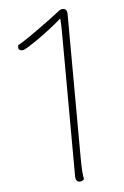

<svg xmlns="http://www.w3.org/2000/svg" viewBox="-51 -731 500 776"><g transform="rotate(-5 198.5 -342.5)"><path d="M253 -87Q253 -57 254.5 -34.5Q256 -12 259 0Q256 3 252 5.5Q248 8 241 8Q233 8 228.5 2Q224 -4 224 -14L222 -598Q222 -615 221.5 -629.5Q221 -644 220 -656Q201 -639 175.5 -619Q150 -599 125 -581.5Q100 -564 81.5 -552.5Q63 -541 57 -541Q49 -541 45.5 -543.5Q42 -546 41 -549Q40 -552 40.5 -556Q41 -560 41 -563Q44 -564 58.5 -573Q73 -582 94 -596.5Q115 -611 138.5 -628Q162 -645 183.5 -661Q205 -677 220 -689Q223 -691 226.5 -692Q230 -693 234 -693Q242 -693 246.5 -687.5Q251 -682 251 -671Z"/></g></svg>

Font: Arima Thin
Style: Regular
Weight: 100
Designer: Joana Correia and Natanael Gama
Foundry: NDISCOVER
Version: Version 1.101;gftools[0.9.23]